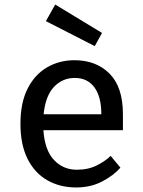

<svg xmlns="http://www.w3.org/2000/svg" viewBox="-20 -810 631 845"><path d="M315 15Q244 15 188.5 -16.5Q133 -48 101.5 -110.5Q70 -173 70 -265Q70 -358 101.5 -420Q133 -482 187 -513.5Q241 -545 308 -545Q403 -545 462 -486Q521 -427 521 -307V-237H171Q177 -149 217.5 -106Q258 -63 318 -63Q369 -63 407 -82.5Q445 -102 467 -124L510 -72Q479 -37 429 -11Q379 15 315 15ZM172 -307H426Q426 -384 395.5 -425.5Q365 -467 309 -467Q255 -467 217.5 -427.5Q180 -388 172 -307ZM397 -607 182 -717 223 -790 429 -665Z"/></svg>

Font: Orienta
Style: Regular
Weight: 400
Designer: Eduardo Rodriguez Tunni
Foundry: Eduardo Rodriguez Tunni
Version: Version 1.002; ttfautohint (v1.8.4.7-5d5b);gftools[0.9.23]